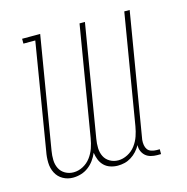

<svg xmlns="http://www.w3.org/2000/svg" viewBox="-84 -600 669 688"><g transform="rotate(-15 250.0 -256.0)"><path d="M105 8Q85 8 68 -1.5Q51 -11 42 -28.5Q33 -46 32.5 -67Q32 -88 36 -108L101 -502H57V-520H124L55 -105Q52 -88 52.5 -71Q53 -54 60 -40Q67 -26 81 -18Q95 -10 112 -10Q130 -10 147 -19Q164 -28 175.5 -43.5Q187 -59 193 -76.5Q199 -94 202 -112L270 -520H290L221 -105Q218 -88 218.5 -71Q219 -54 226 -40Q233 -26 247 -18Q261 -10 278 -10Q295 -10 312.5 -19Q330 -28 341.5 -43.5Q353 -59 359 -76.5Q365 -94 368 -112L436 -520H456L379 -59Q378 -49 379.5 -39.5Q381 -30 386 -23Q391 -16 400.5 -13Q410 -10 419 -10H431V8H416Q405 8 393.5 5Q382 2 374 -5Q366 -12 361.5 -22.5Q357 -33 358 -45Q351 -33 342 -23Q333 -13 321 -5.5Q309 2 296.5 5Q284 8 271 8Q257 8 243.5 3.5Q230 -1 220.5 -10.5Q211 -20 206 -32.5Q201 -45 199 -59Q193 -45 184 -32.5Q175 -20 162.5 -10.5Q150 -1 135 3.5Q120 8 105 8Z"/></g></svg>

Font: Iosevka Curly Slab Thin
Style: Italic
Weight: 100
Italic angle: -9°
Monospace: yes
Designer: Belleve Invis
Foundry: Belleve Invis
Version: Version 22.1.2; ttfautohint (v1.8.4)